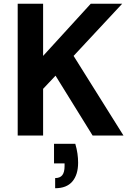

<svg xmlns="http://www.w3.org/2000/svg" viewBox="-20 -720 704 1020"><path d="M74 0V-700H209V-423L462 -700H629L371 -423L636 0H472L275 -318L209 -248V0ZM273 280V226Q299 226 311 210.5Q323 195 323 163V148H267V44H380Q388 71 391.5 96Q395 121 395 144Q395 208 364.5 244Q334 280 273 280Z"/></svg>

Font: DM Sans 9pt
Style: Bold
Weight: 700
Designer: Colophon Foundry, Jonny Pinhorn
Foundry: Colophon Foundry
Version: Version 4.004;gftools[0.9.30]